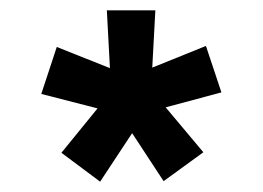

<svg xmlns="http://www.w3.org/2000/svg" viewBox="-20 -757 509 372"><path d="M174 -405 99 -461 169 -547 60 -575 90 -666 193 -625 187 -737H281L275 -626L379 -668L409 -578L301 -549L374 -462L297 -406L236 -499Z"/></svg>

Font: Tomorrow Medium
Style: Regular
Weight: 500
Designer: Tony de Marco, Monica Rizzolli
Foundry: Just in Type
Version: Version 2.002